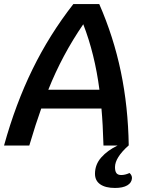

<svg xmlns="http://www.w3.org/2000/svg" viewBox="-62 -720 729 950"><path d="M440 -183H142Q115 -108 83 0H-42Q15 -206 99 -377.5Q183 -549 301 -700H429Q500 -538 536 -365Q572 -192 575 0H450Q447 -107 440 -183ZM430 -276Q407 -453 350 -600Q245 -447 177 -276ZM408 140Q408 94 439 59Q470 24 520 0H574Q507 60 507 107Q507 127 514 136.5Q521 146 538 146Q557 146 579 136Q591 147 591 161Q590 184 568 197Q546 210 507 210Q460 210 434 192Q408 174 408 140Z"/></svg>

Font: Krub SemiBold
Style: Italic
Weight: 600
Italic angle: -8°
Designer: Ekaluck Peanpanawate
Foundry: Cadson Demak Co.,Ltd.
Version: Version 1.000; ttfautohint (v1.6)